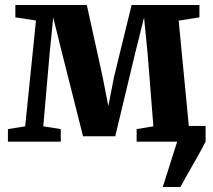

<svg xmlns="http://www.w3.org/2000/svg" viewBox="-20 -563 848 763"><path d="M627 180 684 0 677 -62.5H797V0Q781.5 30 763 62.8Q744.5 95.5 727 126Q709.5 156.5 697 180ZM11.5 0V-50L80 -61L123 -481.5L41 -494V-543H325L387.5 -259L410.5 -141.5L433.5 -259L503 -543H772.5V-494L690 -481L730.5 -61L796 -50V0H523V-50L589.5 -61L567 -345.5L552.5 -493.5L516 -347L438 -21.5H310L227.5 -348.5L191.5 -493.5L177 -348.5L152 -61L221.5 -50V0Z"/></svg>

Font: Merriweather 48pt
Style: Bold
Weight: 700
Version: Version 2.100